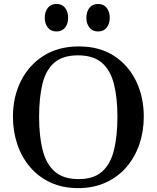

<svg xmlns="http://www.w3.org/2000/svg" viewBox="-20 -944 798 978"><path d="M377.9 14.2Q299.3 14.2 237.8 -14.2Q176.3 -42.5 133.5 -92.5Q90.8 -142.6 68.4 -208.5Q45.9 -274.4 45.9 -349.6Q45.9 -449.7 86.2 -530.8Q126.5 -611.8 201.7 -659.7Q276.9 -707.5 381.8 -707.5Q486.8 -707.5 560.5 -659.7Q634.3 -611.8 673.3 -530.8Q712.4 -449.7 712.4 -349.6Q712.4 -274.4 689.7 -208.5Q667 -142.6 623.8 -92.5Q580.6 -42.5 518.6 -14.2Q456.5 14.2 377.9 14.2ZM379.9 -31.7Q457.5 -31.7 500.2 -70.1Q543 -108.4 560.5 -179.4Q578.1 -250.5 578.1 -348.6Q578.1 -446.8 560.1 -517.1Q542 -587.4 498.3 -624.8Q454.6 -662.1 377.4 -662.1Q299.8 -662.1 256.6 -624.8Q213.4 -587.4 196.3 -517.1Q179.2 -446.8 179.2 -348.6Q179.2 -250.5 197.3 -179.4Q215.3 -108.4 259 -70.1Q302.7 -31.7 379.9 -31.7ZM479.5 -783.7Q450.7 -783.7 435.3 -803.7Q419.9 -823.7 419.9 -853.5Q419.9 -883.8 435.3 -903.8Q450.7 -923.8 479.5 -923.8Q508.3 -923.8 523.7 -903.8Q539.1 -883.8 539.1 -853.5Q539.1 -823.7 523.7 -803.7Q508.3 -783.7 479.5 -783.7ZM267.6 -783.7Q238.8 -783.7 223.4 -803.7Q208 -823.7 208 -853.5Q208 -883.8 223.4 -903.8Q238.8 -923.8 267.6 -923.8Q296.4 -923.8 311.8 -903.8Q327.1 -883.8 327.1 -853.5Q327.1 -823.7 311.8 -803.7Q296.4 -783.7 267.6 -783.7Z"/></svg>

Font: Gelasio Medium
Style: Regular
Weight: 500
Designer: Eben Sorkin
Foundry: Eben Sorkin
Version: Version 1.008